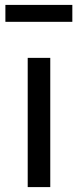

<svg xmlns="http://www.w3.org/2000/svg" viewBox="-20 -763 319 783"><path d="M275 -674H2V-743H275ZM93 0V-527H185V0Z"/></svg>

Font: Feura Sans
Style: Regular
Weight: 400
Designer: Carrois Corporate & Edenspiekermann
Foundry: Carrois Corporate GbR & Edenspiekermann AG
Version: Version 1.001